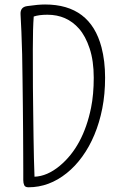

<svg xmlns="http://www.w3.org/2000/svg" viewBox="-20 -812 518 834"><path d="M420.9 -606.4Q436.5 -546.9 436.5 -474.9Q436.5 -402.8 424.3 -341.1Q412.1 -279.3 390.1 -226.8Q368.2 -174.3 337.6 -132.1Q307.1 -89.8 270 -60.1Q193.4 1.5 103.5 1.5Q89.4 1.5 85.2 -7.6Q81.1 -16.6 81.1 -29.3V-71.3Q81.1 -101.6 80.8 -144.8Q80.6 -188 80.3 -241Q80.1 -293.9 79.3 -350.8Q78.6 -407.7 77.9 -465.6Q77.1 -523.4 76.2 -576.2Q73.2 -685.5 69.3 -748.5Q66.9 -781.7 98.6 -785.6Q145.5 -792.5 175.8 -792.5Q372.1 -792.5 420.9 -606.4ZM129.9 -44.4Q185.1 -46.4 239.7 -91.8Q341.3 -176.3 375.5 -343.8Q387.2 -401.4 387.2 -474.4Q387.2 -547.4 369.4 -601.3Q351.6 -655.3 323.2 -687.5Q270 -748 186 -748Q149.4 -748 126.5 -740.2Q122.6 -689.9 122.6 -599.1Q122.6 -490.2 123 -432.6Q123.5 -375 124.3 -319.8Q125 -264.6 125.7 -214.1Q126.5 -163.6 127.4 -123.5Q128.9 -73.2 129.9 -44.4Z"/></svg>

Font: Pompiere
Style: Regular
Weight: 400
Designer: Karolina Lach
Foundry: Sorkin Type Co.
Version: Version 1.002